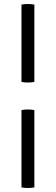

<svg xmlns="http://www.w3.org/2000/svg" viewBox="-20 -798 280 961"><path d="M87.5 -775Q100.5 -778 119 -778Q137.5 -778 152 -775V-388Q137.5 -385 119 -385Q100.5 -385 87.5 -388ZM87.5 -247Q100.5 -250 119 -250Q137.5 -250 152 -247V140Q137.5 143 119 143Q100.5 143 87.5 140Z"/></svg>

Font: Signika Negative SC Light
Style: Regular
Weight: 300
Designer: Anna Giedryś
Foundry: Anna Giedryś
Version: Version 2.000; ttfautohint (v1.8.3) -l 8 -r 50 -G 200 -x 9 -